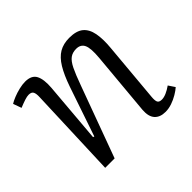

<svg xmlns="http://www.w3.org/2000/svg" viewBox="-131 -678 849 849"><g transform="rotate(-45 293.5 -253.0)"><path d="M571 -32Q560 -22 541.5 -11Q523 0 502.5 7Q482 14 462 14Q428 14 410.5 -5.5Q393 -25 396 -65L423 -363Q428 -419 417.5 -441Q407 -463 379 -463Q356 -463 340.5 -451.5Q325 -440 311.5 -412.5Q298 -385 280 -335L157 0H98L114 -426Q115 -448 109.5 -458Q104 -468 87 -468Q77 -468 61.5 -463Q46 -458 24 -449L10 -488Q21 -495 39.5 -502.5Q58 -510 79 -515Q100 -520 117 -520Q157 -520 170.5 -494Q184 -468 180 -418L156 -134L162 -132L241 -364Q260 -419 281 -453.5Q302 -488 328.5 -503.5Q355 -519 392 -519Q436 -519 458.5 -500.5Q481 -482 488 -445.5Q495 -409 490 -357L465 -77Q463 -55 467.5 -45.5Q472 -36 489 -36Q502 -36 518 -43Q534 -50 551 -62Z"/></g></svg>

Font: Literata 18pt Light
Style: Italic
Weight: 300
Italic angle: -2°
Designer: Latin by Veronika Burian and Jose Scaglione. Greek by Irene Vlachou. Cyrillic by Vera Evstafieva
Foundry: TypeTogether
Version: Version 3.103;gftools[0.9.29]